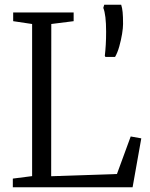

<svg xmlns="http://www.w3.org/2000/svg" viewBox="-20 -796 638 816"><path d="M34.5 0V-37L116.5 -47.5V-694L36 -706V-743H293V-706L198 -694L197.5 -47L477 -56.5L535.5 -216L580.5 -208L543.5 0ZM469 -554H428L425.5 -559Q428 -580.5 429.5 -605.8Q431 -631 431 -661Q431 -697 428 -722.5Q425 -748 419 -762.5L423 -776H495Q499.5 -762.5 501.2 -744Q503 -725.5 503 -694Q503 -677.5 498.8 -651.5Q494.5 -625.5 487 -598.8Q479.5 -572 469 -554Z"/></svg>

Font: Merriweather 48pt Light
Style: Regular
Weight: 300
Version: Version 2.100